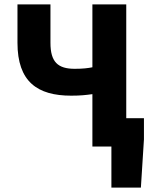

<svg xmlns="http://www.w3.org/2000/svg" viewBox="-20 -671 690 879"><path d="M403 0H490V188H625L639 -33V-130H558V-651H403V-363C383 -359 360 -356 322 -356C245 -356 211 -387 211 -475V-651H60V-475C60 -297 151 -233 306 -233C349 -233 374 -236 403 -240Z"/></svg>

Font: Source Sans Pro
Style: Bold
Weight: 700
Designer: Paul D. Hunt
Foundry: Adobe Systems Incorporated
Version: Version 3.006;hotconv 1.0.111;makeotfexe 2.5.65597